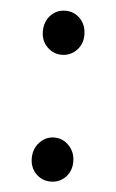

<svg xmlns="http://www.w3.org/2000/svg" viewBox="-45 -563 368 608"><g transform="rotate(5 139.0 -258.5)"><path d="M73 -459Q73 -490 92 -510Q111 -530 139 -530Q167 -530 186 -510Q205 -490 205 -459Q205 -429 185.5 -409.5Q166 -390 139 -390Q112 -390 92.5 -409.5Q73 -429 73 -459ZM73 -56Q73 -86 92.5 -106.5Q112 -127 139 -127Q166 -127 185.5 -106.5Q205 -86 205 -56Q205 -26 186 -6.5Q167 13 139 13Q111 13 92 -6.5Q73 -26 73 -56Z"/></g></svg>

Font: Noto Sans SC
Style: Regular
Weight: 400
Designer: Ryoko NISHIZUKA ____ (kana & ideographs); Paul D. Hunt (Latin, Greek & Cyrillic); Wenlong ZHANG ___ (bopomofo); Sandoll 
Foundry: Adobe Systems Incorporated
Version: Version 1.004